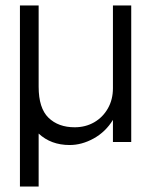

<svg xmlns="http://www.w3.org/2000/svg" viewBox="-20 -520 554 703"><path d="M121.5 -202.5Q121.5 -124 157.5 -89Q193.5 -54 253.5 -54Q293 -54 324.8 -72.2Q356.5 -90.5 375 -123Q393.5 -155.5 393.5 -197V-500H460.5V0H393.5V-81Q366.5 -37 323 -13Q279.5 11 235 11Q166.5 11 121.5 -31V163H53V-500H121.5Z"/></svg>

Font: Overused Grotesk Book
Style: Regular
Weight: 375
Version: Version 0.004